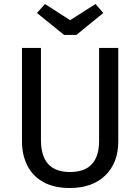

<svg xmlns="http://www.w3.org/2000/svg" viewBox="-20 -929 702 961"><path d="M330 12Q250 12 196.5 -18Q143 -48 116.5 -101Q90 -154 90 -221V-689H185V-228Q185 -68 330 -68Q476 -68 476 -224V-689H572V-221Q572 -114 507 -51Q442 12 330 12ZM362 -754H301L165 -864L205 -909L331 -828L458 -909L497 -864Z"/></svg>

Font: Trujillo
Style: Regular
Weight: 400
Designer: Fira Sans original fonts by bBox Type GmbH, Carrois Corporate GbR, & Edenspiekermann AG / Changes by Cristiano Sobral
Foundry: Fira Sans original fonts by bBox Type GmbH, Carrois Corporate GbR, & Edenspiekermann AG / Changes by Cristiano Sobral
Version: Version 4.301;October 17, 2021;FontCreator 14.0.0.2814 64-bi